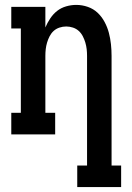

<svg xmlns="http://www.w3.org/2000/svg" viewBox="-20 -548 540 783"><path d="M295 215V127H335V-320Q335 -334 333.5 -347.5Q332 -361 328 -374.5Q324 -388 317.5 -400.5Q311 -413 301 -422Q291 -431 277.5 -435.5Q264 -440 250 -440Q236 -440 222.5 -435.5Q209 -431 199 -422Q189 -413 182.5 -400.5Q176 -388 172 -374.5Q168 -361 166.5 -347.5Q165 -334 165 -320V-88H205V0H26V-88H65V-432H26V-520H165V-436Q173 -455 185 -473Q197 -491 213 -503.5Q229 -516 249.5 -522Q270 -528 291 -528Q315 -528 338 -520Q361 -512 378 -496Q395 -480 406.5 -458.5Q418 -437 424 -414Q430 -391 432.5 -367.5Q435 -344 435 -320V127H474V215Z"/></svg>

Font: Iosevka Curly Slab Semibold
Style: Regular
Weight: 600
Monospace: yes
Designer: Belleve Invis
Foundry: Belleve Invis
Version: Version 22.1.2; ttfautohint (v1.8.4)